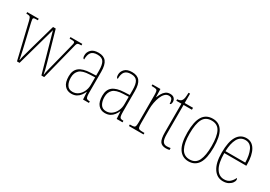

<svg xmlns="http://www.w3.org/2000/svg" viewBox="10 -1400 3021 2152"><g transform="rotate(30 1520.0 -323.5)"><path d="M72 -463Q63 -499 53 -507.5Q43 -516 13 -516H6V-536H155V-516H133Q107 -516 101 -511Q95 -506 95 -496Q95 -489 100 -465Q105 -441 109 -425L161 -204Q167 -180 174.5 -145.5Q182 -111 189 -78Q196 -45 199 -27H202Q203 -45 211.5 -78Q220 -111 230.5 -146.5Q241 -182 247 -207L340 -536H375L464 -223Q471 -198 482 -159.5Q493 -121 502.5 -83Q512 -45 515 -23H518Q522 -54 533.5 -99.5Q545 -145 561 -207L617 -428Q622 -451 627 -468.5Q632 -486 632 -496Q632 -506 625.5 -511Q619 -516 594 -516H566V-536H719V-516H711Q690 -516 679.5 -513Q669 -510 663.5 -500Q658 -490 653 -467L535 0H499L357 -505L216 0H183Z M888 10Q835 10 801.5 -28.5Q768 -67 768 -146Q768 -224 815.5 -261.5Q863 -299 962 -303L1031 -306V-371Q1031 -446 1009 -481.5Q987 -517 928 -517Q872 -517 848 -487.5Q824 -458 824 -395Q803 -395 803 -439Q803 -479 833.5 -510.5Q864 -542 928 -542Q996 -542 1027.5 -501.5Q1059 -461 1059 -372V-105Q1059 -68 1063 -50Q1067 -32 1078 -26Q1089 -20 1110 -20H1114V0H1038L1032 -95H1030Q1018 -68 1000 -44Q982 -20 955 -5Q928 10 888 10ZM891 -15Q932 -15 963.5 -39Q995 -63 1013 -101.5Q1031 -140 1031 -185V-283L961 -280Q870 -277 833 -242Q796 -207 796 -146Q796 -90 818.5 -52.5Q841 -15 891 -15Z M1323 10Q1270 10 1236.5 -28.5Q1203 -67 1203 -146Q1203 -224 1250.5 -261.5Q1298 -299 1397 -303L1466 -306V-371Q1466 -446 1444 -481.5Q1422 -517 1363 -517Q1307 -517 1283 -487.5Q1259 -458 1259 -395Q1238 -395 1238 -439Q1238 -479 1268.5 -510.5Q1299 -542 1363 -542Q1431 -542 1462.5 -501.5Q1494 -461 1494 -372V-105Q1494 -68 1498 -50Q1502 -32 1513 -26Q1524 -20 1545 -20H1549V0H1473L1467 -95H1465Q1453 -68 1435 -44Q1417 -20 1390 -5Q1363 10 1323 10ZM1326 -15Q1367 -15 1398.5 -39Q1430 -63 1448 -101.5Q1466 -140 1466 -185V-283L1396 -280Q1305 -277 1268 -242Q1231 -207 1231 -146Q1231 -90 1253.5 -52.5Q1276 -15 1326 -15Z M1632 0V-20H1639Q1670 -20 1684 -24Q1698 -28 1702 -44.5Q1706 -61 1706 -97V-441Q1706 -476 1702 -492Q1698 -508 1682.5 -512Q1667 -516 1634 -516H1627V-536H1730L1733 -432H1735Q1745 -457 1759.5 -483Q1774 -509 1797 -526.5Q1820 -544 1854 -544Q1889 -544 1906.5 -525.5Q1924 -507 1924 -481Q1924 -465 1919 -454Q1914 -443 1903 -443Q1903 -475 1893 -497Q1883 -519 1850 -519Q1822 -519 1800.5 -497.5Q1779 -476 1764.5 -440.5Q1750 -405 1742 -362Q1734 -319 1734 -277V-97Q1734 -61 1738.5 -44.5Q1743 -28 1757.5 -24Q1772 -20 1803 -20H1821V0Z M2114 10Q2060 10 2038 -23Q2016 -56 2016 -141V-511H1950V-530Q1988 -532 2004 -552Q2016 -567 2019.5 -592.5Q2023 -618 2024 -657H2044V-536H2152V-511H2044V-138Q2044 -66 2060.5 -40.5Q2077 -15 2112 -15Q2125 -15 2135.5 -16.5Q2146 -18 2160 -20V5Q2135 10 2114 10Z M2405 10Q2325 10 2280 -57Q2235 -124 2235 -267Q2235 -406 2277.5 -474Q2320 -542 2408 -542Q2575 -542 2575 -267Q2575 -123 2532 -56.5Q2489 10 2405 10ZM2406 -15Q2484 -15 2515.5 -81Q2547 -147 2547 -267Q2547 -393 2515 -455Q2483 -517 2407 -517Q2328 -517 2295.5 -454.5Q2263 -392 2263 -267Q2263 -145 2297.5 -80Q2332 -15 2406 -15Z M2851 10Q2773 10 2727 -60.5Q2681 -131 2681 -262Q2681 -403 2723 -472.5Q2765 -542 2843 -542Q2916 -542 2955 -474.5Q2994 -407 2994 -291V-272H2709Q2709 -142 2747.5 -78.5Q2786 -15 2852 -15Q2899 -15 2927.5 -41Q2956 -67 2970 -100Q2979 -95 2979 -79Q2979 -63 2964.5 -42Q2950 -21 2921.5 -5.5Q2893 10 2851 10ZM2966 -297Q2964 -395 2935 -456Q2906 -517 2843 -517Q2777 -517 2745 -457.5Q2713 -398 2710 -297Z"/></g></svg>

Font: Noto Serif Tamil Condensed Thin
Style: Regular
Weight: 100
Width: 3
Designer: Indian Type Foundry, Tom Grace, and the Monotype Design Team
Foundry: Monotype Imaging Inc.
Version: Version 2.004; ttfautohint (v1.8.4.7-5d5b)